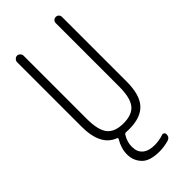

<svg xmlns="http://www.w3.org/2000/svg" viewBox="-291 -796 1082 1082"><g transform="rotate(-45 250.0 -255.0)"><path d="M166 -2.9Q70.3 -38.1 70.3 -190.4V-704.1Q70.3 -713.9 78.1 -722.2Q85.9 -730.5 96.2 -730.5Q106.4 -730.5 114.3 -722.2Q122.1 -713.9 122.1 -704.1V-200.2Q122.1 -111.3 151.9 -73.7Q181.6 -36.1 251 -36.1Q320.3 -36.1 350.1 -73.7Q379.9 -111.3 379.9 -200.2V-705.1Q379.9 -715.8 386.7 -723.1Q393.6 -730.5 404.8 -730.5Q416 -730.5 422.9 -723.1Q429.7 -715.8 429.7 -705.1V-190.4Q429.7 -85 386.2 -37.6Q342.8 9.8 250 9.8Q233.4 9.8 224.6 8.8Q217.8 8.8 212.9 15.6Q189.5 52.7 190.4 91.8Q190.4 131.8 215.8 153.3Q241.2 174.8 288.1 174.8Q325.2 174.8 358.4 163.1Q365.2 160.2 372.1 165Q378.9 169.9 378.9 177.7Q378.9 202.1 356.4 209Q318.4 219.7 282.2 219.7Q205.1 219.7 172.9 185.1Q140.6 150.4 140.6 102.1Q140.6 53.7 168.9 6.8Q171.9 0 166 -2.9Z"/></g></svg>

Font: Rounded-X Mgen+ 1m light
Style: Regular
Weight: 200
Designer: [Source Han Sans]
Ryoko NISHIZUKA  (kana & ideographs); Paul D. Hunt (Latin, Greek & Cyrillic); Wenlong ZHANG  (bopomofo
Version: Version 1.059.20150602